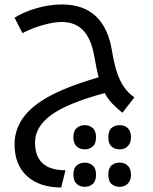

<svg xmlns="http://www.w3.org/2000/svg" viewBox="-20 -515 684 856"><path d="M525.9 -12.2Q499 -33.7 480 -53.7Q460.9 -73.7 446.8 -100.1Q279.3 -54.7 207.8 -2Q136.2 50.8 136.2 120.1Q136.2 244.1 272 244.1L252.9 320.8Q156.2 320.8 100.6 270.3Q44.9 219.7 44.9 127.9Q44.9 64.9 81.5 12.2Q118.2 -40.5 196.8 -84.2Q275.4 -127.9 419.9 -170.9Q412.1 -197.3 400.9 -261.2Q387.7 -340.3 351.8 -378.7Q315.9 -417 254.9 -417Q219.2 -417 168.9 -402.6Q118.7 -388.2 80.1 -367.2L44.9 -436Q83.5 -460.9 141.6 -478Q199.7 -495.1 255.9 -495.1Q447.3 -495.1 480 -284.2Q492.2 -206.1 515.6 -157Q539.1 -107.9 579.1 -81.1ZM357.9 317.9Q335 317.9 321 304Q307.1 290 307.1 263.7Q307.1 235.4 322 222.7Q336.9 210 357.9 210Q378.4 210 393.3 222.7Q408.2 235.4 408.2 263.7Q408.2 292.5 393.3 305.2Q378.4 317.9 357.9 317.9ZM513.2 317.9Q491.7 317.9 477.3 305.2Q462.9 292.5 462.9 263.7Q462.9 234.9 477.3 222.4Q491.7 210 513.2 210Q537.1 210 550.5 224.4Q564 238.8 564 263.7Q564 289.1 550 303.5Q536.1 317.9 513.2 317.9ZM357.9 150.9Q335 150.9 321 137Q307.1 123 307.1 96.7Q307.1 68.4 322 55.7Q336.9 43 357.9 43Q378.4 43 393.3 55.7Q408.2 68.4 408.2 96.7Q408.2 125.5 393.3 138.2Q378.4 150.9 357.9 150.9ZM513.2 150.9Q491.7 150.9 477.3 138.2Q462.9 125.5 462.9 96.7Q462.9 67.9 477.3 55.4Q491.7 43 513.2 43Q537.1 43 550.5 57.4Q564 71.8 564 96.7Q564 122.1 550 136.5Q536.1 150.9 513.2 150.9Z"/></svg>

Font: Noto Kufi Arabic
Style: Regular
Weight: 400
Designer: Monotype Design team
Foundry: Monotype Imaging Inc.
Version: Version 1.02